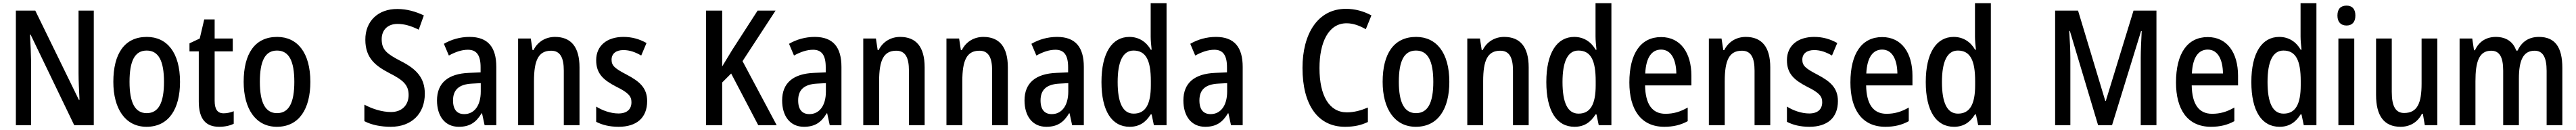

<svg xmlns="http://www.w3.org/2000/svg" viewBox="-20 -780 16071 810"><path d="M565 0V-714H470V-324C470 -275 473 -219 476 -158H472L200 -714H79V0H174V-395C173 -447 171 -502 167 -564H171L443 0Z M1103 -270C1103 -452 1022 -550 896 -550C757 -550 687 -446 687 -270C687 -102 762 10 894 10C1034 10 1103 -103 1103 -270ZM788 -270C788 -399 820 -465 895 -465C970 -465 1003 -399 1003 -270C1003 -141 970 -75 895 -75C821 -75 788 -143 788 -270Z M1375 -74C1336 -74 1319 -100 1319 -152V-460H1432V-540H1319V-659H1254L1226 -540L1162 -510V-460H1220V-147C1220 -36 1266 10 1347 10C1382 10 1415 3 1438 -9V-87C1418 -79 1396 -74 1375 -74Z M1916 -270C1916 -452 1835 -550 1709 -550C1570 -550 1500 -446 1500 -270C1500 -102 1575 10 1707 10C1847 10 1916 -103 1916 -270ZM1601 -270C1601 -399 1633 -465 1708 -465C1783 -465 1816 -399 1816 -270C1816 -141 1783 -75 1708 -75C1634 -75 1601 -143 1601 -270Z M2630 -196C2630 -294 2579 -350 2479 -400C2393 -445 2361 -469 2361 -536C2361 -592 2397 -631 2460 -631C2502 -631 2544 -619 2592 -595L2624 -684C2573 -708 2518 -724 2459 -724C2338 -725 2258 -647 2259 -532C2259 -416 2326 -368 2408 -325C2493 -282 2529 -252 2529 -188C2529 -129 2491 -82 2419 -82C2364 -82 2303 -101 2253 -128V-25C2299 -1 2357 10 2418 10C2546 10 2630 -70 2630 -196Z M2909 -550C2851 -550 2795 -534 2749 -507L2780 -434C2822 -457 2861 -470 2899 -470C2953 -470 2978 -436 2978 -361V-329L2906 -326C2775 -321 2706 -263 2706 -154C2706 -60 2753 10 2842 10C2910 10 2950 -17 2984 -74H2987L3003 0H3076V-363C3076 -486 3024 -550 2909 -550ZM2925 -259 2979 -262V-210C2979 -120 2937 -69 2876 -69C2833 -69 2806 -95 2806 -154C2806 -219 2841 -255 2925 -259Z M3442 -550C3386 -550 3335 -522 3308 -468H3302L3291 -540H3212V0H3311V-274C3311 -405 3339 -464 3418 -464C3474 -464 3497 -422 3497 -340V0H3595V-360C3595 -489 3541 -550 3442 -550Z M4017 -150C4017 -235 3966 -274 3891 -314C3816 -353 3795 -370 3795 -408C3795 -445 3822 -468 3869 -468C3910 -468 3945 -454 3980 -434L4013 -512C3968 -537 3922 -550 3869 -550C3766 -550 3699 -495 3699 -405C3699 -320 3745 -281 3824 -240C3902 -202 3919 -179 3919 -143C3919 -100 3892 -73 3838 -73C3788 -73 3735 -93 3699 -116V-21C3736 -2 3781 10 3839 10C3950 10 4017 -45 4017 -150Z M4825 0 4612 -399 4818 -714H4706L4547 -468C4520 -424 4500 -391 4485 -366V-714H4384V0H4485V-266L4541 -322L4710 0Z M5062 -550C5004 -550 4948 -534 4902 -507L4933 -434C4975 -457 5014 -470 5052 -470C5106 -470 5131 -436 5131 -361V-329L5059 -326C4928 -321 4859 -263 4859 -154C4859 -60 4906 10 4995 10C5063 10 5103 -17 5137 -74H5140L5156 0H5229V-363C5229 -486 5177 -550 5062 -550ZM5078 -259 5132 -262V-210C5132 -120 5090 -69 5029 -69C4986 -69 4959 -95 4959 -154C4959 -219 4994 -255 5078 -259Z M5595 -550C5539 -550 5488 -522 5461 -468H5455L5444 -540H5365V0H5464V-274C5464 -405 5492 -464 5571 -464C5627 -464 5650 -422 5650 -340V0H5748V-360C5748 -489 5694 -550 5595 -550Z M6114 -550C6058 -550 6007 -522 5980 -468H5974L5963 -540H5884V0H5983V-274C5983 -405 6011 -464 6090 -464C6146 -464 6169 -422 6169 -340V0H6267V-360C6267 -489 6213 -550 6114 -550Z M6574 -550C6516 -550 6460 -534 6414 -507L6445 -434C6487 -457 6526 -470 6564 -470C6618 -470 6643 -436 6643 -361V-329L6571 -326C6440 -321 6371 -263 6371 -154C6371 -60 6418 10 6507 10C6575 10 6615 -17 6649 -74H6652L6668 0H6741V-363C6741 -486 6689 -550 6574 -550ZM6590 -259 6644 -262V-210C6644 -120 6602 -69 6541 -69C6498 -69 6471 -95 6471 -154C6471 -219 6506 -255 6590 -259Z M7027 10C7088 10 7128 -19 7158 -67H7164L7178 0H7257V-760H7158V-552C7158 -528 7161 -499 7164 -470H7159C7130 -520 7084 -550 7025 -550C6917 -550 6851 -450 6851 -269C6851 -88 6916 10 7027 10ZM7052 -72C6984 -72 6952 -140 6952 -269C6952 -395 6984 -465 7051 -465C7129 -465 7159 -403 7159 -275V-249C7159 -130 7126 -72 7052 -72Z M7565 -550C7507 -550 7451 -534 7405 -507L7436 -434C7478 -457 7517 -470 7555 -470C7609 -470 7634 -436 7634 -361V-329L7562 -326C7431 -321 7362 -263 7362 -154C7362 -60 7409 10 7498 10C7566 10 7606 -17 7640 -74H7643L7659 0H7732V-363C7732 -486 7680 -550 7565 -550ZM7581 -259 7635 -262V-210C7635 -120 7593 -69 7532 -69C7489 -69 7462 -95 7462 -154C7462 -219 7497 -255 7581 -259Z M8380 -635C8423 -635 8463 -619 8500 -598L8535 -684C8487 -710 8433 -725 8376 -725C8198 -725 8105 -566 8105 -357C8105 -128 8200 10 8370 10C8427 10 8472 0 8513 -20V-110C8470 -92 8428 -80 8382 -80C8272 -80 8211 -183 8211 -356C8211 -514 8266 -635 8380 -635Z M9021 -270C9021 -452 8940 -550 8814 -550C8675 -550 8605 -446 8605 -270C8605 -102 8680 10 8812 10C8952 10 9021 -103 9021 -270ZM8706 -270C8706 -399 8738 -465 8813 -465C8888 -465 8921 -399 8921 -270C8921 -141 8888 -75 8813 -75C8739 -75 8706 -143 8706 -270Z M9363 -550C9307 -550 9256 -522 9229 -468H9223L9212 -540H9133V0H9232V-274C9232 -405 9260 -464 9339 -464C9395 -464 9418 -422 9418 -340V0H9516V-360C9516 -489 9462 -550 9363 -550Z M9802 10C9863 10 9903 -19 9933 -67H9939L9953 0H10032V-760H9933V-552C9933 -528 9936 -499 9939 -470H9934C9905 -520 9859 -550 9800 -550C9692 -550 9626 -450 9626 -269C9626 -88 9691 10 9802 10ZM9827 -72C9759 -72 9727 -140 9727 -269C9727 -395 9759 -465 9826 -465C9904 -465 9934 -403 9934 -275V-249C9934 -130 9901 -72 9827 -72Z M10342 -549C10216 -549 10144 -448 10144 -266C10144 -99 10215 10 10362 10C10418 10 10464 -1 10508 -25V-110C10461 -83 10419 -71 10369 -71C10287 -71 10244 -130 10242 -248H10531V-308C10531 -450 10464 -549 10342 -549ZM10342 -471C10406 -471 10436 -407 10437 -322H10243C10248 -423 10284 -471 10342 -471Z M10870 -550C10814 -550 10763 -522 10736 -468H10730L10719 -540H10640V0H10739V-274C10739 -405 10767 -464 10846 -464C10902 -464 10925 -422 10925 -340V0H11023V-360C11023 -489 10969 -550 10870 -550Z M11445 -150C11445 -235 11394 -274 11319 -314C11244 -353 11223 -370 11223 -408C11223 -445 11250 -468 11297 -468C11338 -468 11373 -454 11408 -434L11441 -512C11396 -537 11350 -550 11297 -550C11194 -550 11127 -495 11127 -405C11127 -320 11173 -281 11252 -240C11330 -202 11347 -179 11347 -143C11347 -100 11320 -73 11266 -73C11216 -73 11163 -93 11127 -116V-21C11164 -2 11209 10 11267 10C11378 10 11445 -45 11445 -150Z M11721 -549C11595 -549 11523 -448 11523 -266C11523 -99 11594 10 11741 10C11797 10 11843 -1 11887 -25V-110C11840 -83 11798 -71 11748 -71C11666 -71 11623 -130 11621 -248H11910V-308C11910 -450 11843 -549 11721 -549ZM11721 -471C11785 -471 11815 -407 11816 -322H11622C11627 -423 11663 -471 11721 -471Z M12169 10C12230 10 12270 -19 12300 -67H12306L12320 0H12399V-760H12300V-552C12300 -528 12303 -499 12306 -470H12301C12272 -520 12226 -550 12167 -550C12059 -550 11993 -450 11993 -269C11993 -88 12058 10 12169 10ZM12194 -72C12126 -72 12094 -140 12094 -269C12094 -395 12126 -465 12193 -465C12271 -465 12301 -403 12301 -275V-249C12301 -130 12268 -72 12194 -72Z M13068 0H13155L13336 -586H13340C13337 -528 13334 -463 13334 -419V0H13432V-714H13289L13116 -151H13113L12943 -714H12800V0H12895V-418C12895 -461 12892 -528 12888 -587H12892Z M13752 -549C13626 -549 13554 -448 13554 -266C13554 -99 13625 10 13772 10C13828 10 13874 -1 13918 -25V-110C13871 -83 13829 -71 13779 -71C13697 -71 13654 -130 13652 -248H13941V-308C13941 -450 13874 -549 13752 -549ZM13752 -471C13816 -471 13846 -407 13847 -322H13653C13658 -423 13694 -471 13752 -471Z M14200 10C14261 10 14301 -19 14331 -67H14337L14351 0H14430V-760H14331V-552C14331 -528 14334 -499 14337 -470H14332C14303 -520 14257 -550 14198 -550C14090 -550 14024 -450 14024 -269C14024 -88 14089 10 14200 10ZM14225 -72C14157 -72 14125 -140 14125 -269C14125 -395 14157 -465 14224 -465C14302 -465 14332 -403 14332 -275V-249C14332 -130 14299 -72 14225 -72Z M14618 -745C14582 -745 14561 -725 14561 -683C14561 -642 14583 -621 14618 -621C14652 -621 14673 -642 14673 -683C14673 -724 14653 -745 14618 -745ZM14666 -540H14567V0H14666Z M15184 -540H15086V-259C15086 -138 15060 -76 14977 -76C14924 -76 14900 -118 14900 -207V-540H14802V-188C14802 -61 14850 10 14955 10C15012 10 15061 -17 15088 -71H15094L15106 0H15184Z M15818 -550C15758 -550 15712 -523 15685 -465H15676C15659 -517 15616 -550 15549 -550C15493 -550 15445 -524 15419 -467H15413L15402 -540H15323V0H15422V-274C15422 -392 15443 -464 15520 -464C15571 -464 15595 -426 15595 -340V0H15693V-290C15693 -404 15720 -464 15791 -464C15842 -464 15866 -424 15866 -338V0H15964V-357C15964 -488 15917 -550 15818 -550Z"/></svg>

Font: Noto Sans Kannada Condensed Medium
Style: Regular
Weight: 500
Width: 3
Designer: Jelle Bosma - Monotype Design Team
Foundry: Monotype Imaging Inc.
Version: Version 2.005